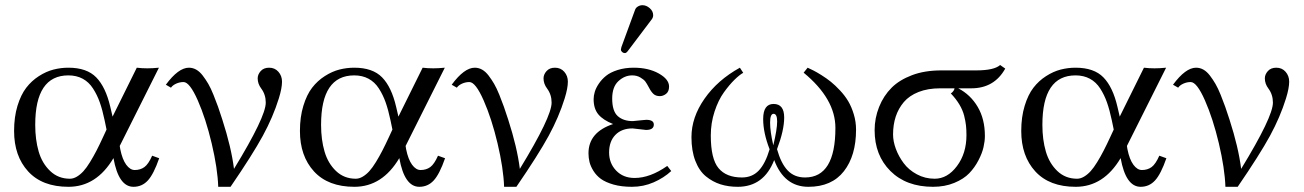

<svg xmlns="http://www.w3.org/2000/svg" viewBox="-20 -700 4970 732"><path d="M409.2 -255.4 501.5 -441.9Q520 -439.5 542 -439.5Q561.5 -439.5 585.9 -441.9L436.5 -143.6L438.5 -131.3Q446.3 -92.3 461.2 -72Q476.1 -51.8 493.7 -51.8Q515.1 -51.8 530.5 -63Q545.9 -74.2 560.1 -106.4L586.9 -96.7Q565.9 -36.1 543.7 -12Q521.5 12.2 488.8 12.2Q432.1 12.2 412.6 -97.2Q347.7 12.2 241.2 12.2Q141.1 12.2 87.4 -46.4Q33.7 -105 33.7 -200.7Q33.7 -253.9 46.6 -296.4Q59.6 -338.9 80.1 -365.5Q100.6 -392.1 128.4 -409.9Q156.2 -427.7 184.1 -434.8Q211.9 -441.9 240.7 -441.9Q311 -441.9 346.9 -405Q382.8 -368.2 400.4 -293ZM386.2 -206.1 378.9 -241.2Q370.6 -280.8 360.6 -309.3Q350.6 -337.9 334.7 -362.5Q318.8 -387.2 295.2 -399.9Q271.5 -412.6 240.7 -412.6Q114.3 -412.6 114.3 -224.1Q114.3 -167.5 127.4 -122.3Q140.6 -77.1 171.4 -47.9Q202.1 -18.6 246.6 -18.6Q259.8 -18.6 273.2 -26.6Q286.6 -34.7 298.3 -47.6Q310.1 -60.5 323.2 -82Q336.4 -103.5 347.9 -125.7Q359.4 -147.9 373.5 -178.7Z M1005.9 -441.9Q1027.8 -441.9 1041.5 -426.3Q1055.2 -410.6 1055.2 -388.7Q1055.2 -363.8 1043 -324.7Q1021 -253.9 981.9 -182.1Q942.9 -110.4 858.9 12.2H812Q809.6 -58.1 787.1 -153.1Q764.6 -248 733.9 -317.6Q703.1 -387.2 679.7 -387.2Q665 -387.2 651.6 -381.1Q638.2 -375 631.8 -365.7L612.3 -377Q660.2 -441.9 700.2 -441.9Q714.8 -441.9 728 -434.6Q741.2 -427.2 752.9 -411.9Q764.6 -396.5 774.2 -380.1Q783.7 -363.8 793.9 -338.4Q804.2 -313 811.3 -293Q818.4 -272.9 827.6 -244.1Q861.8 -138.2 872.1 -56.2Q993.2 -254.4 993.2 -308.6Q993.2 -339.4 976.1 -362.3Q962.4 -380.4 962.4 -401.4Q962.4 -416 973.9 -429Q985.4 -441.9 1005.9 -441.9Z M1499 -255.4 1591.3 -441.9Q1609.9 -439.5 1631.8 -439.5Q1651.4 -439.5 1675.8 -441.9L1526.4 -143.6L1528.3 -131.3Q1536.1 -92.3 1551 -72Q1565.9 -51.8 1583.5 -51.8Q1605 -51.8 1620.4 -63Q1635.7 -74.2 1649.9 -106.4L1676.8 -96.7Q1655.8 -36.1 1633.5 -12Q1611.3 12.2 1578.6 12.2Q1522 12.2 1502.4 -97.2Q1437.5 12.2 1331.1 12.2Q1231 12.2 1177.2 -46.4Q1123.5 -105 1123.5 -200.7Q1123.5 -253.9 1136.5 -296.4Q1149.4 -338.9 1169.9 -365.5Q1190.4 -392.1 1218.3 -409.9Q1246.1 -427.7 1273.9 -434.8Q1301.8 -441.9 1330.6 -441.9Q1400.9 -441.9 1436.8 -405Q1472.7 -368.2 1490.2 -293ZM1476.1 -206.1 1468.8 -241.2Q1460.4 -280.8 1450.4 -309.3Q1440.4 -337.9 1424.6 -362.5Q1408.7 -387.2 1385 -399.9Q1361.3 -412.6 1330.6 -412.6Q1204.1 -412.6 1204.1 -224.1Q1204.1 -167.5 1217.3 -122.3Q1230.5 -77.1 1261.2 -47.9Q1292 -18.6 1336.4 -18.6Q1349.6 -18.6 1363 -26.6Q1376.5 -34.7 1388.2 -47.6Q1399.9 -60.5 1413.1 -82Q1426.3 -103.5 1437.7 -125.7Q1449.2 -147.9 1463.4 -178.7Z M2095.7 -441.9Q2117.7 -441.9 2131.3 -426.3Q2145 -410.6 2145 -388.7Q2145 -363.8 2132.8 -324.7Q2110.8 -253.9 2071.8 -182.1Q2032.7 -110.4 1948.7 12.2H1901.9Q1899.4 -58.1 1877 -153.1Q1854.5 -248 1823.7 -317.6Q1793 -387.2 1769.5 -387.2Q1754.9 -387.2 1741.5 -381.1Q1728 -375 1721.7 -365.7L1702.1 -377Q1750 -441.9 1790 -441.9Q1804.7 -441.9 1817.9 -434.6Q1831.1 -427.2 1842.8 -411.9Q1854.5 -396.5 1864 -380.1Q1873.5 -363.8 1883.8 -338.4Q1894 -313 1901.1 -293Q1908.2 -272.9 1917.5 -244.1Q1951.7 -138.2 1961.9 -56.2Q2083 -254.4 2083 -308.6Q2083 -339.4 2065.9 -362.3Q2052.2 -380.4 2052.2 -401.4Q2052.2 -416 2063.7 -429Q2075.2 -441.9 2095.7 -441.9Z M2429.2 -680.2Q2444.3 -680.2 2457.3 -668.7Q2470.2 -657.2 2470.2 -642.1Q2470.2 -633.8 2465.3 -627L2373.5 -505.4Q2367.7 -497.6 2362.3 -497.6Q2356.4 -497.6 2351.8 -501.7Q2347.2 -505.9 2347.2 -511.2Q2347.2 -513.7 2349.1 -520.5L2401.4 -663.1Q2404.3 -670.9 2412.4 -675.5Q2420.4 -680.2 2429.2 -680.2ZM2302.2 -118.7Q2302.2 -77.6 2329.1 -49.6Q2356 -21.5 2399.4 -21.5Q2458.5 -21.5 2523.9 -67.4L2539.1 -47.9Q2511.2 -22 2472.2 -4.9Q2433.1 12.2 2389.2 12.2Q2349.6 12.2 2319.3 3.7Q2289.1 -4.9 2271.2 -17.8Q2253.4 -30.8 2242.4 -48.6Q2231.4 -66.4 2227.5 -82.5Q2223.6 -98.6 2223.6 -115.7Q2223.6 -195.8 2317.4 -227.1Q2279.3 -242.2 2261.2 -263.9Q2243.2 -285.6 2243.2 -321.8Q2243.2 -335 2247.6 -349.9Q2252 -364.7 2263.2 -381.3Q2274.4 -397.9 2290.8 -411.1Q2307.1 -424.3 2334.7 -433.1Q2362.3 -441.9 2396 -441.9Q2452.1 -441.9 2491.5 -419.9Q2530.8 -397.9 2530.8 -370.1Q2530.8 -351.1 2519.5 -342.3Q2508.3 -333.5 2495.6 -333.5Q2480.5 -333.5 2471.4 -341.8Q2462.4 -350.1 2454.1 -366.2Q2446.3 -380.9 2440.7 -388.7Q2435.1 -396.5 2421.6 -404.5Q2408.2 -412.6 2390.1 -412.6Q2361.3 -412.6 2337.6 -390.6Q2314 -368.7 2314 -324.2Q2314 -276.4 2335.2 -257.3Q2356.4 -238.3 2392.6 -238.3Q2393.1 -238.3 2404.8 -239.5Q2416.5 -240.7 2429 -241.9Q2441.4 -243.2 2443.8 -243.2Q2472.7 -243.2 2472.7 -225.1Q2472.7 -204.6 2442.9 -204.6Q2439 -204.6 2417.5 -207.5Q2396 -210.4 2391.6 -210.4Q2350.1 -210.4 2326.2 -185.8Q2302.2 -161.1 2302.2 -118.7Z M2942.9 -236.8Q2942.9 -266.1 2929.2 -266.1Q2916 -266.1 2916 -232.4Q2916 -198.7 2928.2 -146Q2942.9 -207 2942.9 -236.8ZM3243.7 -205.6Q3243.7 -106.4 3197.3 -47.1Q3150.9 12.2 3062 12.2Q2969.7 12.2 2931.6 -89.8Q2892.1 12.2 2792.5 12.2Q2756.8 12.2 2726.8 2.7Q2696.8 -6.8 2671.1 -27.8Q2645.5 -48.8 2630.9 -86.9Q2616.2 -125 2616.2 -177.2Q2616.2 -252.4 2666 -323.7Q2715.8 -395 2800.8 -441.9L2813.5 -422.4Q2799.3 -414.6 2780.3 -396Q2761.2 -377.4 2740 -348.1Q2718.8 -318.8 2704.3 -274.9Q2689.9 -231 2689.9 -183.6Q2689.9 -94.2 2719.5 -58.8Q2749 -23.4 2808.6 -23.4Q2847.7 -23.4 2872.8 -49.8Q2897.9 -76.2 2914.1 -130.9Q2889.6 -193.8 2889.6 -246.1Q2889.6 -303.7 2929.2 -303.7Q2969.7 -303.7 2969.7 -252Q2969.7 -203.1 2942.4 -131.3Q2957.5 -77.1 2982.9 -50.3Q3008.3 -23.4 3049.3 -23.4Q3165 -23.4 3165 -212.4Q3165 -323.2 3043.9 -422.9L3059.1 -441.9Q3070.3 -436.5 3081.3 -431.2Q3092.3 -425.8 3111.8 -413.6Q3131.3 -401.4 3147.7 -388.2Q3164.1 -375 3182.6 -355.2Q3201.2 -335.4 3213.9 -314Q3226.6 -292.5 3235.1 -264.2Q3243.7 -235.8 3243.7 -205.6Z M3543.5 -18.6Q3592.3 -18.6 3628.4 -66.9Q3664.6 -115.2 3664.6 -184.6Q3664.6 -206.1 3662.8 -221.9Q3661.1 -237.8 3655.8 -259Q3650.4 -280.3 3637.7 -301.5Q3625 -322.8 3605 -343.8Q3610.8 -347.2 3615 -353.3Q3619.1 -359.4 3619.1 -363.3H3564.5Q3517.6 -363.3 3482.2 -349.4Q3446.8 -335.4 3426 -311Q3405.3 -286.6 3395 -255.6Q3384.8 -224.6 3384.8 -187.5Q3384.8 -161.1 3395.5 -132.3Q3406.2 -103.5 3425.3 -77.9Q3444.3 -52.2 3475.6 -35.4Q3506.8 -18.6 3543.5 -18.6ZM3379.4 -365.7Q3408.7 -395 3456.8 -413.3Q3504.9 -431.6 3568.8 -431.6H3701.2Q3770 -431.6 3793 -452.1L3812.5 -438.5Q3770.5 -363.3 3683.1 -363.3H3633.3Q3680.2 -338.9 3707.5 -292.5Q3734.9 -246.1 3734.9 -181.6Q3734.9 -162.1 3729.7 -139.2Q3724.6 -116.2 3710.4 -88.9Q3696.3 -61.5 3675.3 -39.6Q3654.3 -17.6 3618.2 -2.7Q3582 12.2 3537.1 12.2Q3435.1 12.2 3374.8 -47.9Q3314.5 -107.9 3314.5 -203.6Q3314.5 -249.5 3331.5 -292.2Q3348.6 -335 3379.4 -365.7Z M4249 -255.4 4341.3 -441.9Q4359.9 -439.5 4381.8 -439.5Q4401.4 -439.5 4425.8 -441.9L4276.4 -143.6L4278.3 -131.3Q4286.1 -92.3 4301 -72Q4315.9 -51.8 4333.5 -51.8Q4355 -51.8 4370.4 -63Q4385.7 -74.2 4399.9 -106.4L4426.8 -96.7Q4405.8 -36.1 4383.5 -12Q4361.3 12.2 4328.6 12.2Q4272 12.2 4252.4 -97.2Q4187.5 12.2 4081.1 12.2Q3981 12.2 3927.2 -46.4Q3873.5 -105 3873.5 -200.7Q3873.5 -253.9 3886.5 -296.4Q3899.4 -338.9 3919.9 -365.5Q3940.4 -392.1 3968.3 -409.9Q3996.1 -427.7 4023.9 -434.8Q4051.8 -441.9 4080.6 -441.9Q4150.9 -441.9 4186.8 -405Q4222.7 -368.2 4240.2 -293ZM4226.1 -206.1 4218.8 -241.2Q4210.4 -280.8 4200.4 -309.3Q4190.4 -337.9 4174.6 -362.5Q4158.7 -387.2 4135 -399.9Q4111.3 -412.6 4080.6 -412.6Q3954.1 -412.6 3954.1 -224.1Q3954.1 -167.5 3967.3 -122.3Q3980.5 -77.1 4011.2 -47.9Q4042 -18.6 4086.4 -18.6Q4099.6 -18.6 4113 -26.6Q4126.5 -34.7 4138.2 -47.6Q4149.9 -60.5 4163.1 -82Q4176.3 -103.5 4187.7 -125.7Q4199.2 -147.9 4213.4 -178.7Z M4845.7 -441.9Q4867.7 -441.9 4881.3 -426.3Q4895 -410.6 4895 -388.7Q4895 -363.8 4882.8 -324.7Q4860.8 -253.9 4821.8 -182.1Q4782.7 -110.4 4698.7 12.2H4651.9Q4649.4 -58.1 4627 -153.1Q4604.5 -248 4573.7 -317.6Q4543 -387.2 4519.5 -387.2Q4504.9 -387.2 4491.5 -381.1Q4478 -375 4471.7 -365.7L4452.1 -377Q4500 -441.9 4540 -441.9Q4554.7 -441.9 4567.9 -434.6Q4581.1 -427.2 4592.8 -411.9Q4604.5 -396.5 4614 -380.1Q4623.5 -363.8 4633.8 -338.4Q4644 -313 4651.1 -293Q4658.2 -272.9 4667.5 -244.1Q4701.7 -138.2 4711.9 -56.2Q4833 -254.4 4833 -308.6Q4833 -339.4 4815.9 -362.3Q4802.2 -380.4 4802.2 -401.4Q4802.2 -416 4813.7 -429Q4825.2 -441.9 4845.7 -441.9Z"/></svg>

Font: Libertinage
Style: b
Weight: 400
Designer: OSP
Foundry: OSP
Version: Version 1.0; 2008; OFL relea